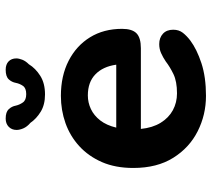

<svg xmlns="http://www.w3.org/2000/svg" viewBox="-54 -662 728 659"><g transform="rotate(-90 309.5 -333.0)"><path d="M309.5 10.5Q244.5 10.5 188 -18Q131.5 -46.5 96.8 -102Q62 -157.5 62 -239Q62 -300.5 82.2 -346.8Q102.5 -393 137 -424.5Q171.5 -456 216 -471.8Q260.5 -487.5 309.5 -487.5Q378 -487.5 429.8 -461Q481.5 -434.5 510.5 -387.5Q539.5 -340.5 539.5 -277.5Q539.5 -243 524.2 -228Q509 -213 473 -213H196Q200 -173 217 -145.2Q234 -117.5 260.2 -103.2Q286.5 -89 318 -89Q359 -89 384.2 -101.2Q409.5 -113.5 427.5 -127.5Q441.5 -137 456 -143.5Q470.5 -150 487 -150Q509 -150 522.8 -137.2Q536.5 -124.5 536.5 -102Q536.5 -82.5 526 -69Q515.5 -55.5 499 -43Q469.5 -21 421.8 -5.2Q374 10.5 309.5 10.5ZM200.5 -297.5H416.5Q410 -343.5 383.2 -369.2Q356.5 -395 311 -395Q286.5 -395 264.2 -384.5Q242 -374 225.2 -352.5Q208.5 -331 200.5 -297.5ZM399 -677Q417.5 -677 427.8 -667Q438 -657 438 -640.5Q438 -631.5 433.5 -620Q429 -608.5 418 -597.5Q404 -574.5 378.2 -558.2Q352.5 -542 314.5 -542Q279 -542 255 -556.8Q231 -571.5 217 -592Q203.5 -603.5 198 -616.2Q192.5 -629 192.5 -639.5Q192.5 -656 203.2 -666.5Q214 -677 231.5 -677Q254 -677 263.8 -666.5Q273.5 -656 276 -642Q279 -629 287 -617.8Q295 -606.5 315.5 -606.5Q336 -606.5 343.8 -617.8Q351.5 -629 354 -642Q356.5 -656 366.2 -666.5Q376 -677 399 -677Z"/></g></svg>

Font: Sono ExtraLight Monospace SemiBold
Style: Regular
Weight: 600
Version: Version 2.112